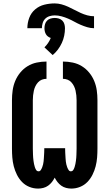

<svg xmlns="http://www.w3.org/2000/svg" viewBox="-20 -1095 640 1123"><path d="M397 8Q382 8 366.5 4Q351 0 338.5 -9Q326 -18 316.5 -30Q307 -42 300 -56Q293 -42 283.5 -30Q274 -18 261.5 -9Q249 0 233.5 4Q218 8 203 8Q176 8 151.5 -2Q127 -12 109 -30.5Q91 -49 79 -73Q67 -97 60.5 -122.5Q54 -148 52 -174Q50 -200 50 -226V-509Q50 -538 54 -566.5Q58 -595 69 -621.5Q80 -648 98.5 -670.5Q117 -693 141.5 -708Q166 -723 194.5 -729Q223 -735 252 -735V-634Q238 -634 225 -629Q212 -624 202.5 -613.5Q193 -603 187 -590.5Q181 -578 178 -564.5Q175 -551 173.5 -537Q172 -523 172 -509V-226Q172 -217 172.5 -208Q173 -199 173 -190Q173 -181 174 -172Q175 -163 176 -154Q177 -145 179 -136Q181 -127 183.5 -118.5Q186 -110 191 -101.5Q196 -93 206 -93Q214 -93 219 -101Q224 -109 227 -117Q230 -125 232 -133.5Q234 -142 235 -151Q236 -160 236.5 -168.5Q237 -177 237.5 -185.5Q238 -194 238.5 -203Q239 -212 239 -221V-228H361V-221Q361 -212 361.5 -203Q362 -194 362.5 -185.5Q363 -177 363.5 -168.5Q364 -160 365 -151Q366 -142 368 -133.5Q370 -125 373 -117Q376 -109 381 -101Q386 -93 394 -93Q404 -93 409 -101.5Q414 -110 416.5 -118.5Q419 -127 421 -136Q423 -145 424 -154Q425 -163 426 -172Q427 -181 427 -190Q427 -199 427.5 -208Q428 -217 428 -226V-509Q428 -523 426.5 -537Q425 -551 422 -564.5Q419 -578 413 -590.5Q407 -603 397.5 -613.5Q388 -624 375 -629Q362 -634 348 -634V-735Q377 -735 405.5 -729Q434 -723 458.5 -708Q483 -693 501.5 -670.5Q520 -648 531 -621.5Q542 -595 546 -566.5Q550 -538 550 -509V-226Q550 -200 548 -174Q546 -148 539.5 -122.5Q533 -97 521 -73Q509 -49 491 -30.5Q473 -12 448.5 -2Q424 8 397 8ZM140 -930Q140 -961 151 -990.5Q162 -1020 185.5 -1040Q209 -1060 239 -1067.5Q269 -1075 300 -1075Q320 -1075 340 -1069.5Q360 -1064 378.5 -1055.5Q397 -1047 415 -1037.5Q433 -1028 451.5 -1019.5Q470 -1011 490 -1005.5Q510 -1000 530 -1000V-930Q510 -930 490 -936Q470 -942 451.5 -950Q433 -958 415 -968Q397 -978 378.5 -986Q360 -994 340 -999.5Q320 -1005 300 -1005Q285 -1005 270 -1000.5Q255 -996 244.5 -985.5Q234 -975 229.5 -960Q225 -945 225 -930ZM288 -773 240 -818Q252 -830 261.5 -844Q271 -858 277 -873Q268 -876 260.5 -881.5Q253 -887 248.5 -895Q244 -903 242 -912Q240 -921 240 -930Q240 -942 243.5 -954Q247 -966 255.5 -974.5Q264 -983 276 -986.5Q288 -990 300 -990Q312 -990 324 -986.5Q336 -983 344.5 -974.5Q353 -966 356.5 -954Q360 -942 360 -930Q360 -908 355.5 -886Q351 -864 341.5 -843.5Q332 -823 318.5 -805Q305 -787 288 -773Z"/></svg>

Font: Iosevka Heavy Extended
Style: Regular
Weight: 900
Width: 7
Monospace: yes
Designer: Belleve Invis
Foundry: Belleve Invis
Version: Version 32.5.0; ttfautohint (v1.8.4)